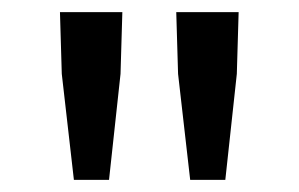

<svg xmlns="http://www.w3.org/2000/svg" viewBox="-20 -709 494 317"><path d="M102 -412 82 -587 79 -689H182L179 -587L160 -412ZM294 -412 274 -587 271 -689H374L371 -587L352 -412Z"/></svg>

Font: UmiuVSE Medium
Style: Regular
Weight: 500
Designer: Paul D. Hunt
Foundry: Adobe
Version: Version 3.046;September 5, 2023;FontCreator 14.0.0.2901 64-b